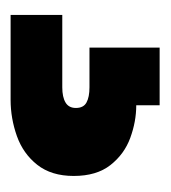

<svg xmlns="http://www.w3.org/2000/svg" viewBox="-0 -46 314 353"><g transform="rotate(90 156.5 130.0)"><path d="M174 36Q204 36 234 47Q264 58 284 83.5Q304 109 304 151Q304 192 283.5 218Q263 244 230.5 255.5Q198 267 164 267H8V172H141Q159 172 169 166Q179 160 179 147Q179 133 169 127.5Q159 122 141 122H68V-7H174Z"/></g></svg>

Font: Albert Sans Black
Style: Regular
Weight: 900
Designer: Andreas Rasmussen
Foundry: a.Foundry
Version: Version 1.025